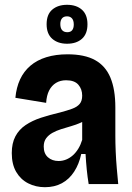

<svg xmlns="http://www.w3.org/2000/svg" viewBox="-20 -766 551 799"><path d="M167 13Q129 13 97.5 -3Q66 -19 47.5 -50.5Q29 -82 29 -129Q29 -170 44 -198.5Q59 -227 86.5 -245.5Q114 -264 150.5 -276Q187 -288 230 -298Q260 -306 280.5 -313.5Q301 -321 311.5 -333.5Q322 -346 322 -368Q322 -395 306 -413.5Q290 -432 255 -432Q231 -432 213 -421Q195 -410 184.5 -389.5Q174 -369 172 -338L44 -359Q48 -402 63.5 -435.5Q79 -469 106.5 -492.5Q134 -516 173 -528Q212 -540 261 -540Q332 -540 375.5 -516Q419 -492 439.5 -443Q460 -394 460 -319V-201Q460 -170 461.5 -135Q463 -100 466 -65.5Q469 -31 472 0H349Q344 -30 341 -60.5Q338 -91 336 -125H318Q309 -83 288.5 -51.5Q268 -20 237.5 -3.5Q207 13 167 13ZM224 -96Q240 -96 255 -102Q270 -108 283 -119.5Q296 -131 306 -147.5Q316 -164 322 -184V-280L349 -276Q335 -264 316 -255.5Q297 -247 276 -241Q255 -235 234.5 -228.5Q214 -222 198 -213Q182 -204 172 -190.5Q162 -177 162 -156Q162 -127 179.5 -111.5Q197 -96 224 -96ZM259 -584Q221 -584 197.5 -604.5Q174 -625 174 -665Q174 -706 197.5 -726Q221 -746 259 -746Q298 -746 321 -725.5Q344 -705 344 -665Q344 -625 321 -604.5Q298 -584 259 -584ZM260 -632Q274 -632 280.5 -640.5Q287 -649 287 -664Q287 -681 279.5 -689.5Q272 -698 259 -698Q245 -698 238 -689.5Q231 -681 231 -666Q231 -649 238.5 -640.5Q246 -632 260 -632Z"/></svg>

Font: Bricolage Grotesque 24pt SemiCondensed
Style: Bold
Weight: 700
Width: 4
Designer: Mathieu Triay
Foundry: Atelier Triay
Version: Version 1.001;gftools[0.9.33.dev8+g029e19f]